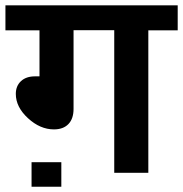

<svg xmlns="http://www.w3.org/2000/svg" viewBox="-35 -649 687 721"><path d="M195.3 -40V52.2H83.5V-40ZM394 0V-535.6H241.2V-240.2Q241.2 -203.1 221.9 -183.1Q202.6 -163.1 167.5 -163.1Q115.7 -163.1 70.1 -205.1Q24.4 -247.1 24.4 -296.4Q24.4 -326.2 43.7 -344.2Q63 -362.3 96.7 -362.3H113.3V-535.2H-14.6V-628.9H632.3V-535.2H522V0Z"/></svg>

Font: Yantramanav
Style: Bold
Weight: 700
Version: Version 1.001;PS 1.0;hotconv 1.0.72;makeotf.lib2.5.5900; ttf